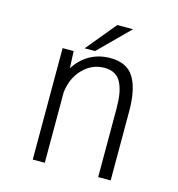

<svg xmlns="http://www.w3.org/2000/svg" viewBox="-100 -745 770 832"><g transform="rotate(15 285.0 -329.0)"><path d="M214 -524 324.5 -658H395L260.5 -524ZM121.5 0V-500H171L174.5 -423.5Q199.5 -464.5 240.2 -488.2Q281 -512 334 -512Q408 -512 439.5 -461Q471 -410 471 -310V0H415V-304Q415 -342 410.8 -369.8Q406.5 -397.5 396 -419.8Q385.5 -442 366.5 -453.2Q347.5 -464.5 319.5 -464.5Q263.5 -464.5 223 -422.5Q182.5 -380.5 175.5 -316V0Z"/></g></svg>

Font: League Mono Narrow UltraLight
Style: Regular
Weight: 200
Width: 3
Designer: Tyler Finck
Foundry: The League of Moveable Type / Tyler Finck
Version: Version 2.210